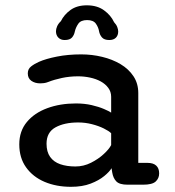

<svg xmlns="http://www.w3.org/2000/svg" viewBox="-20 -692 659 722"><path d="M459.5 2.5Q429.5 2.5 417.5 -9.8Q405.5 -22 402 -43.5L399.5 -59.5Q392 -46.5 372 -30Q352 -13.5 320.8 -1.5Q289.5 10.5 247 10.5Q191.5 10.5 147.5 -8.2Q103.5 -27 78 -62.8Q52.5 -98.5 52.5 -149Q52.5 -199 81 -233.2Q109.5 -267.5 157.8 -285.2Q206 -303 265.5 -303Q297.5 -303 324.5 -296.8Q351.5 -290.5 370.8 -282.2Q390 -274 398 -268.5V-328Q398 -347 387.2 -361.5Q376.5 -376 358.8 -385.8Q341 -395.5 318.8 -400.2Q296.5 -405 273.5 -405Q242 -405 212.8 -398.8Q183.5 -392.5 162 -384Q153.5 -380.5 145.5 -379.5Q137.5 -378.5 131.5 -378.5Q111.5 -378.5 98 -388Q84.5 -397.5 84.5 -416Q84.5 -432.5 97 -442.2Q109.5 -452 126.5 -459.5Q152.5 -471 194 -479.2Q235.5 -487.5 285.5 -487.5Q326 -487.5 364.2 -478.2Q402.5 -469 433.2 -450.8Q464 -432.5 482 -405.2Q500 -378 500 -342V-79.5H535Q556.5 -79.5 567.5 -69.2Q578.5 -59 578.5 -40Q578.5 -21.5 565.5 -9.5Q552.5 2.5 518.5 2.5ZM398 -191Q389.5 -199.5 370.2 -209Q351 -218.5 325.8 -225Q300.5 -231.5 274 -231.5Q222 -231.5 188.5 -213Q155 -194.5 155 -151.5Q155 -121 168.5 -102Q182 -83 206.5 -74.5Q231 -66 263.5 -66Q294.5 -66 322.2 -80Q350 -94 370.2 -112.8Q390.5 -131.5 398 -146.5ZM391 -541.5Q372 -541.5 363.5 -551.2Q355 -561 352.5 -574.5Q350 -589.5 340.5 -603Q331 -616.5 307.5 -616.5Q284 -616.5 274.5 -602.8Q265 -589 261.5 -574Q259 -560.5 250.8 -551Q242.5 -541.5 223 -541.5Q208.5 -541.5 199.5 -550.5Q190.5 -559.5 190.5 -574.5Q190.5 -583 194.8 -593Q199 -603 209 -612.5Q221 -637 245.2 -654.5Q269.5 -672 306.5 -672Q345.5 -672 371.2 -653.2Q397 -634.5 409 -608.5Q417.5 -599.5 421 -590.2Q424.5 -581 424.5 -573.5Q424.5 -559 415.8 -550.2Q407 -541.5 391 -541.5Z"/></svg>

Font: Sono Monospace Medium
Style: Regular
Weight: 500
Designer: Tyler Finck
Foundry: Tyler Finck
Version: Version 2.112